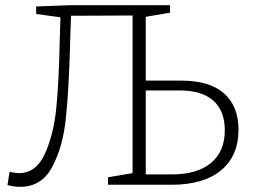

<svg xmlns="http://www.w3.org/2000/svg" viewBox="-20 -715 985 743"><path d="M682 -403Q791 -403 847 -353.5Q903 -304 903 -213Q903 -112 835.5 -56Q768 0 643 0H398V-29L493 -45V-655L255 -654Q253 -615 251 -533Q246 -361 234.5 -253.5Q223 -146 182 -69Q141 8 58 8Q34 8 9 1L17 -50Q39 -45 53 -45Q120 -45 154 -120.5Q188 -196 198 -298.5Q208 -401 211 -555L214 -648L120 -661V-690L255 -695H638V-666L544 -650V-403ZM644 -40Q743 -40 796.5 -84.5Q850 -129 850 -211Q850 -286 805.5 -325.5Q761 -365 675 -365H544V-40Z"/></svg>

Font: Bitter Pro Light
Style: Regular
Weight: 300
Designer: Sol Matas, and Bitter project Authors
Foundry: Sol Matas
Version: Version 1.010